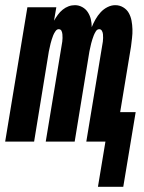

<svg xmlns="http://www.w3.org/2000/svg" viewBox="-39 -548 559 743"><path d="M340 175 369 0H295L359 -387Q360 -394 360 -401Q360 -408 359.5 -415Q359 -422 355.5 -428.5Q352 -435 345 -435Q337 -435 332 -427Q327 -419 324 -411.5Q321 -404 318.5 -396Q316 -388 314 -380.5Q312 -373 310.5 -365Q309 -357 307 -349L250 0H138L202 -387Q203 -394 203 -401Q203 -408 202.5 -415Q202 -422 199 -428.5Q196 -435 188 -435Q181 -435 175.5 -427Q170 -419 167 -411.5Q164 -404 161.5 -396Q159 -388 157 -380.5Q155 -373 153.5 -365Q152 -357 150 -349L93 0H-19L67 -520H179L170 -468Q177 -480 185 -491Q193 -502 203.5 -510.5Q214 -519 226 -523.5Q238 -528 251 -528Q266 -528 279.5 -520.5Q293 -513 301 -500.5Q309 -488 312.5 -473.5Q316 -459 316 -443Q322 -458 330.5 -473Q339 -488 350.5 -500.5Q362 -513 377 -520.5Q392 -528 407 -528Q424 -528 438 -519.5Q452 -511 459.5 -497.5Q467 -484 470 -468Q473 -452 473.5 -435Q474 -418 472 -401.5Q470 -385 468 -368L426 -114H486L438 175Z"/></svg>

Font: Iosevka Curly Heavy
Style: Italic
Weight: 900
Italic angle: -9°
Monospace: yes
Designer: Belleve Invis
Foundry: Belleve Invis
Version: Version 22.1.2; ttfautohint (v1.8.4)